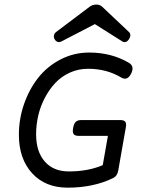

<svg xmlns="http://www.w3.org/2000/svg" viewBox="-20 -824 640 854"><path d="M64 -224.6Q64 -117.7 122.8 -53.5Q181.6 10.7 280.8 10.7Q395.5 10.7 482.4 -31.7Q501.5 -40.5 505.9 -65.4L539.6 -256.8Q543 -274.9 537.1 -282.5Q531.2 -290 514.6 -290H341.8Q325.2 -290 316.9 -282Q308.6 -273.9 305.2 -254.9Q301.8 -235.8 307.4 -227.8Q313 -219.7 329.6 -219.7H460L437 -89.4Q371.6 -61.5 286.1 -61.5Q217.8 -61.5 179.2 -105.5Q140.6 -149.4 140.6 -227.1Q140.6 -268.6 150.1 -309.8Q159.7 -351.1 179.2 -388.4Q198.7 -425.8 225.8 -454.8Q252.9 -483.9 290.8 -501Q328.6 -518.1 371.6 -518.1Q454.6 -518.1 519.5 -479Q546.4 -463.4 563 -496.1Q580.1 -529.3 552.2 -545.4Q474.6 -590.3 377 -590.3Q308.6 -590.3 249.3 -559.6Q189.9 -528.8 149.9 -478Q109.9 -427.2 86.9 -361.1Q64 -294.9 64 -224.6ZM401.9 -716.8 524.9 -639.2Q533.2 -634.8 540.8 -637.9Q548.3 -641.1 553.7 -649.4Q565.9 -669.4 553.7 -681.6L433.6 -794.9Q423.8 -803.7 408.2 -803.7Q392.6 -803.7 379.9 -794.9L229.5 -681.6Q221.7 -675.8 220 -666.5Q218.3 -657.2 222.7 -649.9Q227.1 -641.6 234.9 -638.2Q242.7 -634.8 252.4 -639.2Z"/></svg>

Font: Courier Prime Code
Style: Italic
Weight: 400
Italic angle: -10°
Designer: Alan Dague-Greene
Foundry: Quote-Unquote Apps
Version: Version 3.18